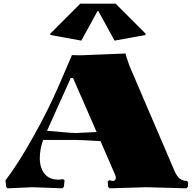

<svg xmlns="http://www.w3.org/2000/svg" viewBox="-20 -1020 1050 1041"><path d="M415 -1000H606.9L770 -836.9L768.1 -830.1L601.1 -799.8L513.2 -960H508.8L420.9 -799.8L253.9 -830.1L252 -836.9ZM524.9 -254.9Q417 -261.2 393.1 -261.2H213.9Q195.8 -210.4 195.8 -163.1Q195.8 -109.9 221.4 -77.9Q247.1 -45.9 298.8 -45.9Q302.2 -45.9 306.2 -46.4Q310.1 -46.9 314.7 -47.6Q319.3 -48.3 321.8 -48.8L330.1 -42L326.2 -6.8L317.9 1L155.8 -4.9L21 1L13.2 -6.8L9.8 -42Q78.6 -132.3 161.1 -279.8Q243.7 -427.2 300.8 -560.1L370.1 -721.2L419.9 -720.2L661.1 -730Q661.1 -720.2 683.1 -660.2L926.8 -91.8Q938.5 -65.4 953.9 -52.2Q969.2 -39.1 994.1 -39.1L1000 -30.8L999 -6.8L990.2 1L772.9 -4.9L574.2 1L565.9 -6.8L564 -36.1L571.8 -43Q587.4 -39.1 594.2 -39.1Q600.1 -39.1 604 -44.2Q607.9 -49.3 607.9 -56.2Q607.9 -62 606 -67.9ZM503.9 -304.2 376 -597.2H363.8L234.9 -311Q363.3 -298.8 393.1 -298.8Q404.8 -298.8 503.9 -304.2Z"/></svg>

Font: Yokawerad
Style: Regular
Weight: 500
Designer: gluk
Foundry: gluk
Version: Version 0.79